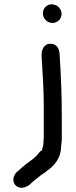

<svg xmlns="http://www.w3.org/2000/svg" viewBox="-20 -677 353 895"><path d="M58 125C43 140 31 173 59 192C84 208 108 190 117 185C133 169 153 154 174 137C183 132 189 128 197 121C230 98 265 63 265 3C266 -3 267 -9 267 -16C268 -20 268 -24 268 -26V-137C268 -234 264 -329 258 -421C258 -441 250 -473 215 -473C182 -473 174 -441 174 -422V-414C178 -340 184 -266 184 -188V-34C184 -29 184 -28 183 -25V-23C183 -16 183 -11 182 -6V-5C182 2 178 8 176 23C175 24 170 27 167 29C157 42 148 52 135 63C114 78 88 97 68 117ZM180 -615C180 -590 200 -570 225 -570C247 -570 267 -588 267 -612C267 -634 250 -654 227 -656L225 -657H221C197 -657 180 -637 180 -615Z"/></svg>

Font: Scribbler
Style: Blk
Weight: 900
Designer: Mew Too
Foundry: Cannot Into Space Fonts
Version: Version 1.001